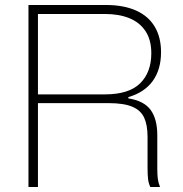

<svg xmlns="http://www.w3.org/2000/svg" viewBox="-20 -749 733 769"><path d="M94 -729H404Q475 -729 524.5 -707Q574 -685 599.5 -642.5Q625 -600 625 -540Q625 -471 592 -425Q559 -379 494 -360V-355Q557 -345 583.5 -308.5Q610 -272 610 -207V-73Q610 -50 612 -33.5Q614 -17 621 0H582Q575 -15 573 -32Q571 -49 571 -77V-200Q571 -248 557.5 -277.5Q544 -307 510 -321.5Q476 -336 414 -336H123V-371H400Q496 -371 541 -415Q586 -459 586 -536Q586 -589 563 -624Q540 -659 498.5 -676Q457 -693 400 -693H132V0H94Z"/></svg>

Font: Mona Sans VF XLt
Style: Regular
Weight: 200
Designer: Deni Anggara
Foundry: GitHub
Version: Version 2.000;Glyphs 3.2.3 (3260)